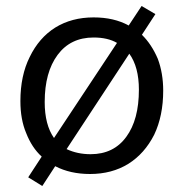

<svg xmlns="http://www.w3.org/2000/svg" viewBox="-20 -573 612 640"><path d="M453 -457Q485 -426 506 -377Q524 -329 524 -271Q524 -187 494 -124Q462 -61 408 -27Q353 7 280 7Q214 7 164 -19L121 47L74 18L119 -51Q86 -81 67 -130Q48 -175 48 -236Q48 -321 79 -383Q110 -447 164 -481Q219 -515 292 -515Q360 -515 409 -488L452 -553L498 -526ZM129 -233Q129 -157 160 -113L370 -430Q339 -448 292 -448Q215 -448 172 -390Q129 -332 129 -233ZM282 -59Q359 -59 401 -117Q443 -174 443 -274Q443 -350 411 -394L202 -76Q238 -59 282 -59Z"/></svg>

Font: PRinguin Sans
Style: Italic
Weight: 400
Designer: Vernon Adams
Foundry: Vernon Adams
Version: ""